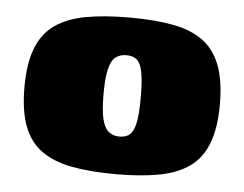

<svg xmlns="http://www.w3.org/2000/svg" viewBox="-39 -450 639 503"><g transform="rotate(5 281.0 -199.0)"><path d="M283 7Q216 7 167.5 -2Q119 -11 87 -33.5Q55 -56 39.5 -96.5Q24 -137 24 -199Q24 -261 39.5 -301.5Q55 -342 87 -364.5Q119 -387 167.5 -396Q216 -405 283 -405Q349 -405 397 -396Q445 -387 476 -364.5Q507 -342 522.5 -301.5Q538 -261 538 -199Q538 -137 522.5 -96.5Q507 -56 475.5 -33.5Q444 -11 396 -2Q348 7 283 7ZM283 -92Q301 -92 311 -101.5Q321 -111 325.5 -134Q330 -157 330 -199Q330 -241 325.5 -264.5Q321 -288 311 -297Q301 -306 283 -306Q266 -306 254.5 -297Q243 -288 237.5 -264.5Q232 -241 232 -199Q232 -157 237.5 -134Q243 -111 254.5 -101.5Q266 -92 283 -92Z"/></g></svg>

Font: Genos Black
Style: Regular
Weight: 900
Designer: Robert E. Leuschke
Foundry: Robert E. Leuschke
Version: Version 1.010